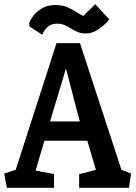

<svg xmlns="http://www.w3.org/2000/svg" viewBox="-24 -897 649 917"><path d="M9 0 -4 -68 51 -86 246 -691H358L556 -86L602 -68L592 0H354V-65L434 -86L393 -225H188L146 -82L234 -66V0ZM215 -317H357L291 -570ZM178 -731 116 -771V-789Q121 -803 136 -822.5Q151 -842 177 -857.5Q203 -873 242 -873Q274 -873 299 -862Q324 -851 342.5 -838.5Q361 -826 374 -821L431 -877L498 -804Q478 -779 447.5 -758Q417 -737 387 -737Q364 -737 347.5 -744Q331 -751 316.5 -760Q302 -769 286 -776.5Q270 -784 249 -784Q219 -784 202 -767Q185 -750 178 -731Z"/></svg>

Font: Kreon Medium
Style: Regular
Weight: 500
Version: Version 2.002